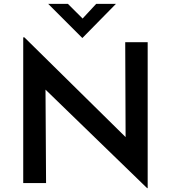

<svg xmlns="http://www.w3.org/2000/svg" viewBox="-20 -946 884 992"><path d="M740 26 181 -516 215 -502 218 0H100V-753H106L656 -211L629 -219L627 -728H743V26ZM331 -926 419 -838 388 -830 477 -926H579L406 -750H405L229 -926Z"/></svg>

Font: Josefin Sans Thin SemiBold
Style: Regular
Weight: 600
Version: Version 2.000